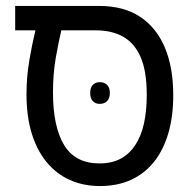

<svg xmlns="http://www.w3.org/2000/svg" viewBox="-20 -612 648 645"><path d="M316 13Q260 13 214.5 -7.5Q169 -28 136.5 -67.5Q104 -107 86.5 -164Q69 -221 69 -296Q69 -353 78.5 -409Q88 -465 99 -510H31V-592H314Q395 -592 450 -556Q505 -520 533.5 -453Q562 -386 562 -292Q562 -221 545.5 -164.5Q529 -108 497.5 -68.5Q466 -29 420.5 -8Q375 13 316 13ZM314 -63Q355 -63 384.5 -78.5Q414 -94 434 -124Q454 -154 463.5 -196.5Q473 -239 473 -293Q473 -373 452.5 -420Q432 -467 394 -488.5Q356 -510 303 -510H186Q177 -472 167.5 -418.5Q158 -365 158 -302Q158 -186 195.5 -124.5Q233 -63 314 -63ZM283 -300Q283 -318 292 -327Q301 -336 315 -336Q330 -336 339.5 -327Q349 -318 349 -300Q349 -281 339.5 -272Q330 -263 315 -263Q301 -263 292 -272Q283 -281 283 -300Z"/></svg>

Font: Noto Sans Hebrew SemiCondensed
Style: Regular
Weight: 400
Width: 4
Designer: Monotype Design Team
Foundry: Monotype Imaging Inc.
Version: Version 2.003